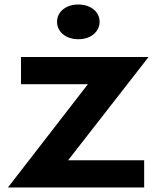

<svg xmlns="http://www.w3.org/2000/svg" viewBox="-20 -828 706 848"><path d="M368.2 -456.1H72.8V-576.2H636.2L280.8 -120.1H616.7V0H15.1ZM325.7 -654.8Q304.2 -654.8 286.9 -660.9Q269.5 -667 257.3 -677.5Q245.1 -688 238.5 -701.9Q231.9 -715.8 231.9 -731.4Q231.9 -747.6 238.5 -761.5Q245.1 -775.4 257.3 -785.6Q269.5 -795.9 286.9 -802Q304.2 -808.1 325.7 -808.1Q347.7 -808.1 365 -802Q382.3 -795.9 394.5 -785.6Q406.7 -775.4 413.3 -761.5Q419.9 -747.6 419.9 -731.4Q419.9 -715.8 413.3 -701.9Q406.7 -688 394.5 -677.5Q382.3 -667 365 -660.9Q347.7 -654.8 325.7 -654.8Z"/></svg>

Font: Krona One
Style: Regular
Weight: 400
Version: Version 1.003